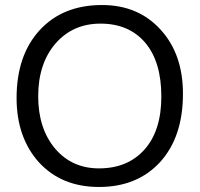

<svg xmlns="http://www.w3.org/2000/svg" viewBox="-20 -732 794 764"><path d="M374 12Q225 12 135 -86Q46 -185 46 -342Q46 -511 137 -611Q229 -712 386 -712Q530 -712 619 -614Q708 -517 708 -359Q708 -187 617 -87Q526 12 374 12ZM380 -638Q270 -638 201 -559Q132 -479 132 -349Q132 -221 199 -141Q266 -62 374 -62Q488 -62 555 -137Q622 -212 622 -348Q622 -486 558 -562Q493 -638 380 -638Z"/></svg>

Font: A_ThatdaokhamC
Style: Regular
Weight: 400
Designer: Rangsiwut Chaisin
Foundry: Rangsiwut Chaisin
Version: Version 1.000